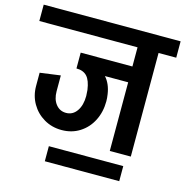

<svg xmlns="http://www.w3.org/2000/svg" viewBox="-148 -751 963 997"><g transform="rotate(15 333.0 -253.0)"><path d="M701 -557H606V0H493V-369H368Q398 -336 406 -281Q409 -262 409 -244Q409 -187 385.5 -140.5Q362 -94 319.5 -67Q277 -40 223 -40H222Q170 -40 127.5 -65Q85 -90 60.5 -132.5Q36 -175 36 -227V-298L146 -313V-228Q146 -185 167 -158.5Q188 -132 222 -132Q258 -132 279.5 -163Q301 -194 301 -244Q301 -254 299 -276Q292 -326 272 -347.5Q252 -369 215 -369V-454H493V-557H-35V-645H701ZM581 139H181V58H581Z"/></g></svg>

Font: Akshar Medium
Style: Regular
Weight: 500
Designer: Tall Chai
Foundry: Tall Chai
Version: Version 1.000